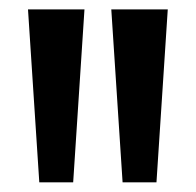

<svg xmlns="http://www.w3.org/2000/svg" viewBox="-20 -828 416 408"><path d="M63.5 -440.5 39.5 -808H159.5L135.5 -440.5ZM240.5 -440.5 216.5 -808H336.5L312.5 -440.5Z"/></svg>

Font: Encode Sans Condensed SemiBold
Style: Regular
Weight: 600
Width: 3
Designer: Multiple Designers
Foundry: Impallari Type
Version: Version 3.000; ttfautohint (v1.8.3) -l 8 -r 50 -G 200 -x 14 